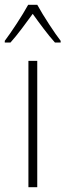

<svg xmlns="http://www.w3.org/2000/svg" viewBox="-43 -784 274 804"><path d="M113 -764H75C51 -720 5 -650 -23 -613V-606H1C30 -638 67 -689 94 -726C122 -687 157 -639 187 -606H211V-613C188 -642 138 -718 113 -764ZM113 0V-529H76V0Z"/></svg>

Font: Noto Sans Condensed ExtraLight
Style: Regular
Weight: 200
Width: 3
Designer: Monotype Design Team
Foundry: Monotype Imaging Inc.
Version: Version 2.013